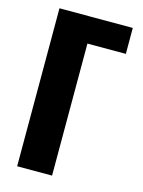

<svg xmlns="http://www.w3.org/2000/svg" viewBox="-121 -881 707 951"><g transform="rotate(15 232.0 -405.0)"><path d="M63 0V-810H439V-677H242V0Z"/></g></svg>

Font: Oswald
Style: Bold
Weight: 700
Designer: Vernon Adams
Foundry: Vernon Adams
Version: Version 4.103;gftools[0.9.33.dev8+g029e19f]